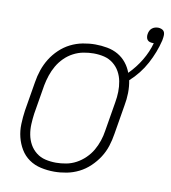

<svg xmlns="http://www.w3.org/2000/svg" viewBox="-75 -704 691 777"><g transform="rotate(10 270.5 -315.5)"><path d="M199 8Q171 8 144 2Q117 -4 95.5 -19Q74 -34 60.5 -56.5Q47 -79 40.5 -105Q34 -131 35 -159Q36 -187 40 -215L60 -335Q64 -361 72.5 -386Q81 -411 95 -433.5Q109 -456 129 -475Q149 -494 173 -506Q197 -518 223 -523Q249 -528 274 -528Q299 -528 323.5 -523.5Q348 -519 368 -507.5Q388 -496 402.5 -478Q417 -460 425 -438Q454 -467 475 -502Q496 -537 506 -574H502Q495 -574 489 -576Q483 -578 479.5 -582.5Q476 -587 475 -593.5Q474 -600 475 -606Q476 -613 479 -619.5Q482 -626 487.5 -630.5Q493 -635 499.5 -637Q506 -639 513 -639Q519 -639 526 -636.5Q533 -634 536.5 -629Q540 -624 540.5 -617.5Q541 -611 540 -604L538 -591Q526 -541 500.5 -493.5Q475 -446 434 -409Q439 -384 438.5 -357.5Q438 -331 433 -305L413 -185Q409 -159 401 -134Q393 -109 378.5 -86.5Q364 -64 344 -45Q324 -26 300 -14Q276 -2 250 3Q224 8 199 8ZM200 -29Q220 -29 241.5 -33Q263 -37 282.5 -47.5Q302 -58 318.5 -74Q335 -90 346 -109Q357 -128 364 -149Q371 -170 374 -191L394 -311Q398 -333 398.5 -355Q399 -377 395 -398Q391 -419 381 -437Q371 -455 354.5 -468Q338 -481 317.5 -486Q297 -491 274 -491Q254 -491 232.5 -487Q211 -483 191 -472.5Q171 -462 155 -446Q139 -430 128 -411Q117 -392 110 -371Q103 -350 99 -329L79 -209Q76 -187 75 -165Q74 -143 78 -122Q82 -101 92 -83Q102 -65 118.5 -52Q135 -39 156 -34Q177 -29 200 -29Z"/></g></svg>

Font: Iosevka Term Curly Extralight
Style: Italic
Weight: 200
Italic angle: -9°
Designer: Belleve Invis
Foundry: Belleve Invis
Version: Version 32.3.0